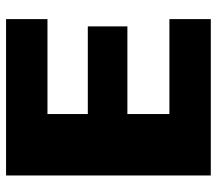

<svg xmlns="http://www.w3.org/2000/svg" viewBox="-61 -654 715 633"><g transform="rotate(-90 296.5 -337.5)"><path d="M34.5 0H550V-136.5H237V-275H526V-405.5H237V-538.5H550V-675H34.5Z"/></g></svg>

Font: Anybody UltraCondensed Thin ExtraBold
Style: Regular
Weight: 800
Version: Version 1.111